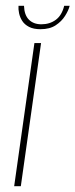

<svg xmlns="http://www.w3.org/2000/svg" viewBox="-20 -644 261 664"><path d="M29 0 99 -495H122L52 0ZM120 -543Q96 -543 80.5 -551Q65 -559 57 -571.5Q49 -584 46 -598Q43 -612 44 -624H63Q64 -592 80 -576Q96 -560 123 -560Q152 -560 173 -575.5Q194 -591 202 -624H221Q217 -608 205 -589Q193 -570 172.5 -556.5Q152 -543 120 -543Z"/></svg>

Font: Alumni Sans Thin
Style: Italic
Weight: 100
Italic angle: -8°
Designer: Robert E. Leuschke
Foundry: Robert E. Leuschke
Version: Version 1.016